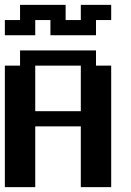

<svg xmlns="http://www.w3.org/2000/svg" viewBox="-20 -770 540 790"><path d="M0 -687.5H62.5V-750H250V-687.5H312.5V-750H437.5V-687.5H375V-625H187.5V-687.5H125V-625H0ZM0 -500H62.5V-562.5H375V-500H437.5V0H312.5V-250H125V0H0ZM125 -500V-312.5H312.5V-500Z"/></svg>

Font: NeoDunggeunmo Code
Style: Regular
Weight: 400
Monospace: yes
Version: Version 1.600